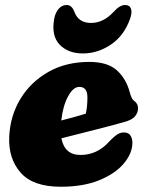

<svg xmlns="http://www.w3.org/2000/svg" viewBox="-20 -716 569 749"><path d="M496.5 -159.5Q496.5 -118.5 463.5 -78.8Q430.5 -39 367.8 -13.2Q305 12.5 217 12.5Q108.5 12.5 60.2 -42.8Q12 -98 16 -183.5Q20 -265 60 -330.8Q100 -396.5 168.8 -435.5Q237.5 -474.5 328.5 -474.5Q399.5 -474.5 435.8 -441.8Q472 -409 486 -356.5Q493 -330 502.5 -323Q518.5 -312.5 518.5 -293.5Q518.5 -276.5 506.5 -262Q494.5 -247.5 461.5 -239Q431.5 -230.5 390 -219.8Q348.5 -209 303.8 -197.8Q259 -186.5 219.5 -176.5Q232 -111.5 294 -111.5Q358 -111.5 404.5 -162Q425 -184 439 -192.5Q453 -201 469 -199Q484 -197 490.2 -185.2Q496.5 -173.5 496.5 -159.5ZM289.5 -377Q265.5 -377 245.5 -340Q225.5 -303 219 -246Q244.5 -252.5 269.8 -259.5Q295 -266.5 314.5 -272.5Q321 -298.5 321 -336.5Q321 -377 289.5 -377ZM335 -626.5Q383 -626.5 422.5 -669Q447 -696.5 468 -696.5Q486 -696.5 491 -681.8Q496 -667 487.5 -643Q464 -576.5 412.5 -542Q361 -507.5 303.5 -507.5Q245.5 -507.5 212.5 -542Q179.5 -576.5 191.5 -643Q196 -667 209 -681.8Q222 -696.5 240 -696.5Q260.5 -696.5 270.5 -669Q286.5 -626.5 335 -626.5Z"/></svg>

Font: Fraunces 72pt SuperSoft Black
Style: Italic
Weight: 900
Italic angle: -16°
Version: Version 1.000;[b76b70a41]